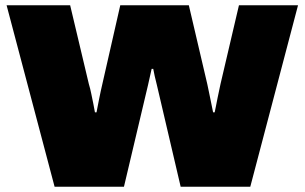

<svg xmlns="http://www.w3.org/2000/svg" viewBox="-20 -708 1155 728"><path d="M187 0 5 -688H246L317 -389Q322 -373 326 -353Q330 -333 334 -314Q338 -295 340 -282H346Q348 -292 350.5 -305.5Q353 -319 356 -333.5Q359 -348 362 -362.5Q365 -377 368 -389L436 -688H696L766 -389Q769 -375 773 -355.5Q777 -336 781 -316.5Q785 -297 788 -282H794Q796 -293 799 -306.5Q802 -320 804.5 -334.5Q807 -349 810.5 -363Q814 -377 816 -389L886 -688H1110L929 0H665L582 -355Q579 -370 574.5 -387Q570 -404 566.5 -420Q563 -436 561 -447H555Q552 -435 548.5 -418Q545 -401 541 -384.5Q537 -368 534 -355L450 0Z"/></svg>

Font: Archivo SemiBold SemiExpanded Black
Style: Regular
Weight: 900
Width: 6
Version: Version 2.001